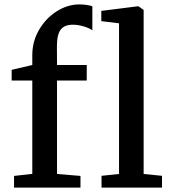

<svg xmlns="http://www.w3.org/2000/svg" viewBox="-20 -848 779 868"><path d="M126 -62V-483.9H32.7V-532.2L126 -554.2V-599.1Q126 -660.6 156.7 -713.4Q187.5 -766.1 236.8 -797.1Q286.1 -828.1 338.9 -828.1Q357.4 -828.1 373.3 -825.4Q389.2 -822.8 397.5 -819.8V-710.4Q389.2 -718.8 362.1 -727.5Q335 -736.3 309.1 -736.3Q271.5 -736.3 254.4 -714.1Q237.3 -691.9 237.3 -638.7L237.8 -554.2H372.1V-483.9H237.8V-61.5L343.8 -52.7V0H43.5V-52.7ZM518.1 -61.5V-742.7L438 -752.4V-798.8L604.5 -819.8H605.5L629.4 -803.2V-61.5L712.4 -53.2V0H439V-53.2Z"/></svg>

Font: Merriweather
Style: Regular
Weight: 400
Designer: Eben Sorkin
Foundry: Eben Sorkin
Version: Version 1.584; ttfautohint (v1.6)